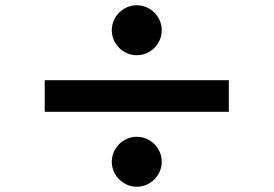

<svg xmlns="http://www.w3.org/2000/svg" viewBox="-20 -746 1040 730"><path d="M500 -726C448 -726 405 -683 405 -631C405 -579 448 -536 500 -536C552 -536 595 -579 595 -631C595 -683 552 -726 500 -726ZM850 -441H150V-321H850ZM500 -226C448 -226 405 -183 405 -131C405 -79 448 -36 500 -36C552 -36 595 -79 595 -131C595 -183 552 -226 500 -226Z"/></svg>

Font: Noto Sans KR Black
Style: Regular
Weight: 900
Designer: Ryoko NISHIZUKA 西塚涼子 (kana, bopomofo & ideographs); Paul D. Hunt (Latin, Greek & Cyrillic); Sandoll Communications 산돌커뮤니
Foundry: Adobe
Version: Version 2.004;hotconv 1.0.118;makeotfexe 2.5.65603